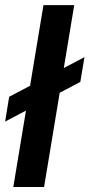

<svg xmlns="http://www.w3.org/2000/svg" viewBox="-41 -748 357 768"><path d="M255.9 -727.5 135.3 0H12.2L132.8 -727.5ZM-20.5 -261.7 -4.4 -360.8 296.9 -519.5 280.3 -420.4Z"/></svg>

Font: Inter Display SemiBold
Style: Italic
Weight: 600
Italic angle: -9.39999°
Designer: Rasmus Andersson
Foundry: rsms
Version: Version 4.000;git-a52131595